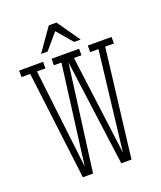

<svg xmlns="http://www.w3.org/2000/svg" viewBox="-126 -744 696 829"><g transform="rotate(-20 222.0 -330.0)"><path d="M287.5 3.5 221 -493.5H172.5V-523.5H285.5V-493.5H251L310 -37.5L363.5 -493.5H325.5V-523.5H434.5V-493.5H394.5L334.5 3.5ZM111 3.5 50 -493.5H10V-523.5H120V-493.5H81L134.5 -37.5L193.5 -493.5H159V-523.5H270V-493.5H223.5L158 3.5ZM123.5 -558.5 197 -663H232.5L305.5 -558.5H275.5L214.5 -630L153.5 -558.5Z"/></g></svg>

Font: Imbue Thin
Style: Regular
Weight: 100
Designer: Tyler Finck
Foundry: Etcetera Type Company
Version: Version 1.102